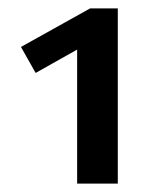

<svg xmlns="http://www.w3.org/2000/svg" viewBox="-20 -438 389 458"><path d="M195 -418H261V0H164V-391L200 -340L65 -264L30 -326Z"/></svg>

Font: Ysabeau SemiBold
Style: Regular
Weight: 600
Designer: Christian Thalmann (Catharsis Fonts)
Version: Version 2.000;gftools[0.9.27.dev2+g8671c4b]